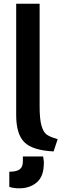

<svg xmlns="http://www.w3.org/2000/svg" viewBox="-20 -800 330 1032"><path d="M103 67V41H212Q216 67 216 72Q216 88 215 92Q212 150 178.5 179.5Q145 209 94 212H70Q44 210 30 204V123Q68 123 85.5 110.5Q103 98 103 67ZM290 -52 268 14Q154 8 110.5 -36Q67 -80 67 -181V-780H193V-229Q193 -159 203 -124.5Q213 -90 230.5 -77Q248 -64 290 -52Z"/></svg>

Font: Repo
Style: DemiBold
Weight: 600
Designer: Stefan Peev
Foundry: Context Ltd
Version: Version 001.000